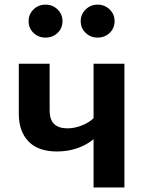

<svg xmlns="http://www.w3.org/2000/svg" viewBox="-20 -823 655 843"><path d="M526.2 -543.1V0H390.8V-211.8Q361.5 -187.2 320.3 -172.6Q279 -157.9 229.7 -157.9Q147.7 -157.9 105.1 -202.1Q62.6 -246.2 62.6 -323.1V-543.1H197.9V-340Q197.9 -295.9 218.5 -277.7Q239 -259.5 275.9 -259.5Q306.7 -259.5 338.5 -271.8Q370.3 -284.1 390.8 -304.1V-543.1ZM180 -657.9Q148.7 -657.9 127.2 -678.5Q105.6 -699 105.6 -730.3Q105.6 -760.5 127.2 -781.5Q148.7 -802.6 180 -802.6Q211.3 -802.6 232.8 -781.5Q254.4 -760.5 254.4 -730.3Q254.4 -699 232.8 -678.5Q211.3 -657.9 180 -657.9ZM408.2 -657.9Q377.9 -657.9 356.2 -678.5Q334.4 -699 334.4 -730.3Q334.4 -760.5 356.2 -781.5Q377.9 -802.6 408.2 -802.6Q440 -802.6 461.5 -781.5Q483.1 -760.5 483.1 -730.3Q483.1 -699 461.5 -678.5Q440 -657.9 408.2 -657.9Z"/></svg>

Font: Fira Code SemiBold
Style: Regular
Weight: 600
Designer: Carrois Corporate, Edenspiekermann AG, Nikita Prokopov
Foundry: Carrois Corporate, Edenspiekermann AG, Nikita Prokopov
Version: Version 6.002